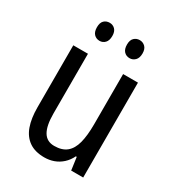

<svg xmlns="http://www.w3.org/2000/svg" viewBox="-176 -827 858 941"><g transform="rotate(30 252.5 -356.0)"><path d="M434 -537V0H366L356 -72H351Q338 -45 317.5 -26.5Q297 -8 272 1Q247 10 219 10Q166 10 132.5 -13.5Q99 -37 83.5 -80.5Q68 -124 68 -186V-537H151V-199Q151 -130 171 -96.5Q191 -63 233 -63Q277 -63 302.5 -84Q328 -105 339 -147Q350 -189 350 -253V-537ZM124 -672Q124 -698 136.5 -710Q149 -722 168 -722Q186 -722 198.5 -709.5Q211 -697 211 -672Q211 -646 198.5 -633Q186 -620 168 -620Q149 -620 136.5 -633Q124 -646 124 -672ZM294 -672Q294 -698 307 -710Q320 -722 338 -722Q356 -722 369 -709.5Q382 -697 382 -672Q382 -646 369 -633Q356 -620 338 -620Q319 -620 306.5 -633Q294 -646 294 -672Z"/></g></svg>

Font: Noto Sans Khmer Condensed
Style: Regular
Weight: 400
Width: 3
Designer: Danh Hong and the Monotype Design Team
Foundry: Monotype Imaging Inc.
Version: Version 2.004